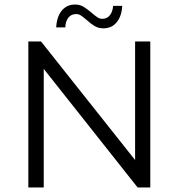

<svg xmlns="http://www.w3.org/2000/svg" viewBox="-20 -827 787 847"><path d="M643 -644V0H587L173 -523V0H105V-644H161L576 -121V-644ZM362 -739Q346 -753 336.5 -759Q327 -765 316 -765Q294 -765 281.5 -749Q269 -733 268 -706H228Q230 -752 252 -779.5Q274 -807 311 -807Q332 -807 348 -797.5Q364 -788 385 -770Q400 -757 410 -750.5Q420 -744 431 -744Q452 -744 464.5 -759.5Q477 -775 479 -801H519Q517 -756 495 -729Q473 -702 436 -702Q415 -702 398.5 -711.5Q382 -721 362 -739Z"/></svg>

Font: Montserrat Ace
Style: Regular
Weight: 400
Designer: Julieta Ulanovsky
Foundry: Julieta Ulanovsky
Version: Version 1